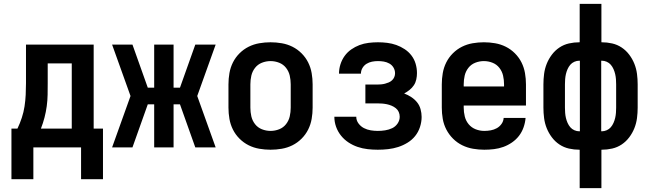

<svg xmlns="http://www.w3.org/2000/svg" viewBox="-20 -760 3340 990"><path d="M39 164V-97H70Q83 -124 92.5 -153Q102 -182 106.5 -211.5Q111 -241 112.5 -271Q114 -301 114 -331V-530H463V-97H511V164H398V0H152V164ZM350 -97V-433H226V-331Q226 -301 225.5 -271.5Q225 -242 221 -212.5Q217 -183 209.5 -154Q202 -125 191 -97Z M1092 0H987L908 -222H875V0H775V-222H742L663 0H558L653 -265L558 -530H663L742 -308H775V-530H875V-308H908L987 -530H1092L997 -265Z M1375 12Q1346 12 1317 7Q1288 2 1262 -11Q1236 -24 1215 -45Q1194 -66 1181 -92Q1168 -118 1163 -147Q1158 -176 1158 -205V-325Q1158 -354 1163 -383Q1168 -412 1181 -438Q1194 -464 1215 -485Q1236 -506 1262 -519Q1288 -532 1317 -537Q1346 -542 1375 -542Q1404 -542 1433 -537Q1462 -532 1488 -519Q1514 -506 1535 -485Q1556 -464 1569 -438Q1582 -412 1587 -383Q1592 -354 1592 -325V-205Q1592 -176 1587 -147Q1582 -118 1569 -92Q1556 -66 1535 -45Q1514 -24 1488 -11Q1462 2 1433 7Q1404 12 1375 12ZM1375 -85Q1398 -85 1419.5 -93.5Q1441 -102 1455 -120Q1469 -138 1474 -160Q1479 -182 1479 -205V-325Q1479 -348 1474 -370Q1469 -392 1455 -410Q1441 -428 1419.5 -436.5Q1398 -445 1375 -445Q1352 -445 1330.5 -436.5Q1309 -428 1295 -410Q1281 -392 1276 -370Q1271 -348 1271 -325V-205Q1271 -182 1276 -160Q1281 -138 1295 -120Q1309 -102 1330.5 -93.5Q1352 -85 1375 -85Z M1928 12Q1902 12 1875.5 9Q1849 6 1824 -2.5Q1799 -11 1777 -25.5Q1755 -40 1738.5 -60.5Q1722 -81 1713 -106Q1704 -131 1704 -158H1817Q1817 -139 1828.5 -123.5Q1840 -108 1856.5 -99.5Q1873 -91 1891.5 -88Q1910 -85 1928 -85Q1947 -85 1966 -88Q1985 -91 2002 -99Q2019 -107 2030 -123Q2041 -139 2041 -158Q2041 -171 2036 -182.5Q2031 -194 2021 -202Q2011 -210 1999 -215Q1987 -220 1975 -222.5Q1963 -225 1950.5 -226Q1938 -227 1925 -227H1864V-324H1925Q1935 -324 1945.5 -325Q1956 -326 1965.5 -328.5Q1975 -331 1984.5 -335Q1994 -339 2001.5 -346Q2009 -353 2013 -362.5Q2017 -372 2017 -382Q2017 -398 2009 -411.5Q2001 -425 1987.5 -432.5Q1974 -440 1959 -442.5Q1944 -445 1929 -445Q1913 -445 1898 -442Q1883 -439 1870 -431Q1857 -423 1849 -409.5Q1841 -396 1841 -380H1728V-381Q1728 -405 1735.5 -428.5Q1743 -452 1757 -471.5Q1771 -491 1791 -505Q1811 -519 1833.5 -527.5Q1856 -536 1880.5 -539Q1905 -542 1929 -542Q1953 -542 1977 -539Q2001 -536 2023.5 -528Q2046 -520 2066.5 -506.5Q2087 -493 2101.5 -474Q2116 -455 2123 -431.5Q2130 -408 2130 -383Q2130 -367 2126.5 -350.5Q2123 -334 2114 -320.5Q2105 -307 2092 -296.5Q2079 -286 2064 -278Q2083 -271 2100.5 -259.5Q2118 -248 2130.5 -232.5Q2143 -217 2148.5 -197Q2154 -177 2154 -157Q2154 -131 2145.5 -105Q2137 -79 2120.5 -58.5Q2104 -38 2081 -24Q2058 -10 2033 -2Q2008 6 1981.5 9Q1955 12 1928 12Z M2477 12Q2448 12 2419 7Q2390 2 2363.5 -11Q2337 -24 2316 -45Q2295 -66 2281.5 -92Q2268 -118 2263 -147Q2258 -176 2258 -205V-325Q2258 -354 2263 -383Q2268 -412 2281 -438Q2294 -464 2315 -485Q2336 -506 2362 -519Q2388 -532 2417 -537Q2446 -542 2475 -542Q2504 -542 2533 -537Q2562 -532 2588 -519Q2614 -506 2635 -485Q2656 -464 2669 -438Q2682 -412 2687 -383Q2692 -354 2692 -325V-216H2371V-205Q2371 -182 2376.5 -159.5Q2382 -137 2396.5 -119.5Q2411 -102 2432.5 -93.5Q2454 -85 2477 -85Q2494 -85 2510.5 -88Q2527 -91 2541.5 -99Q2556 -107 2566 -121Q2576 -135 2577 -152H2690Q2688 -127 2679.5 -103Q2671 -79 2656 -59.5Q2641 -40 2620 -25.5Q2599 -11 2575.5 -2.5Q2552 6 2527 9Q2502 12 2477 12ZM2371 -314H2579V-325Q2579 -348 2574 -370Q2569 -392 2555 -410Q2541 -428 2519.5 -436.5Q2498 -445 2475 -445Q2452 -445 2430.5 -436.5Q2409 -428 2395 -410Q2381 -392 2376 -370Q2371 -348 2371 -325Z M2969 210V12H2967Q2940 12 2913.5 6Q2887 0 2864.5 -15Q2842 -30 2825.5 -52Q2809 -74 2799 -99Q2789 -124 2785.5 -151Q2782 -178 2782 -205V-325Q2782 -352 2785.5 -379Q2789 -406 2799 -431Q2809 -456 2825.5 -478Q2842 -500 2864.5 -515Q2887 -530 2913.5 -536Q2940 -542 2967 -542H2969V-740H3081V-542H3083Q3110 -542 3136.5 -536Q3163 -530 3185.5 -515Q3208 -500 3224.5 -478Q3241 -456 3251 -431Q3261 -406 3264.5 -379Q3268 -352 3268 -325V-205Q3268 -178 3264.5 -151Q3261 -124 3251 -99Q3241 -74 3224.5 -52Q3208 -30 3185.5 -15Q3163 0 3136.5 6Q3110 12 3083 12H3081V210ZM2970 -83V-447H2967Q2954 -447 2941.5 -441.5Q2929 -436 2920.5 -426Q2912 -416 2906.5 -403.5Q2901 -391 2898 -378Q2895 -365 2894 -351.5Q2893 -338 2893 -325V-205Q2893 -192 2894 -178.5Q2895 -165 2898 -152Q2901 -139 2906.5 -126.5Q2912 -114 2920.5 -104Q2929 -94 2941.5 -88.5Q2954 -83 2967 -83ZM3080 -83H3083Q3096 -83 3108.5 -88.5Q3121 -94 3129.5 -104Q3138 -114 3143.5 -126.5Q3149 -139 3152 -152Q3155 -165 3156 -178.5Q3157 -192 3157 -205V-325Q3157 -338 3156 -351.5Q3155 -365 3152 -378Q3149 -391 3143.5 -403.5Q3138 -416 3129.5 -426Q3121 -436 3108.5 -441.5Q3096 -447 3083 -447H3080Z"/></svg>

Font: Lode
Style: Bold
Weight: 700
Monospace: yes
Designer: Belleve Invis
Foundry: Belleve Invis
Version: Version 29.2.0; ttfautohint (v1.8.3)